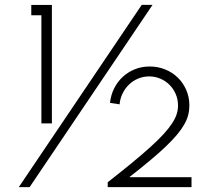

<svg xmlns="http://www.w3.org/2000/svg" viewBox="-20 -770 855 790"><path d="M768 0V-40.8H511.8Q560.6 -78.9 597.8 -110.1Q635.1 -141.2 662.5 -167.5Q690 -193.8 708.5 -216Q726.9 -238.1 738.3 -258.2Q749.7 -278.3 754.4 -297.2Q759.2 -316.1 759.2 -335.9Q759.2 -370.2 746.4 -399.6Q733.7 -429 711.6 -450.6Q689.4 -472.2 659.6 -484.3Q629.7 -496.4 595.5 -496.4Q563 -496.4 534.7 -485Q506.5 -473.6 485 -453.7Q463.4 -433.7 449.7 -406.3Q435.9 -378.8 432.7 -346.6L472 -340.7Q474.3 -365.2 484.8 -386.3Q495.3 -407.4 511.6 -422.8Q527.8 -438.2 548.9 -446.9Q570.1 -455.6 593.7 -455.6Q618.2 -455.6 639.9 -446.3Q661.6 -437 677.7 -420.7Q693.9 -404.5 703.2 -382.6Q712.5 -360.8 712.5 -335.6Q712.5 -318.2 706.9 -300.3Q701.2 -282.5 688.1 -262.4Q674.9 -242.3 653.4 -218.6Q631.8 -195 599.6 -165.8Q567.4 -136.5 523.8 -100.6Q480.2 -64.7 423.2 -20.1V0ZM193.5 -262.3V-749.8H108.7V-707.2H150.3V-262.3ZM101.8 0 607.7 -750H563.2L57.3 0Z"/></svg>

Font: Spartan MB
Style: Regular
Weight: 212
Designer: Matt Bailey, Mirko Velimirovic
Foundry: Matt Bailey
Version: Version 1.005